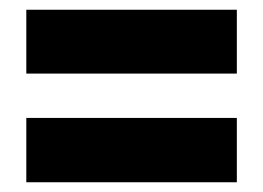

<svg xmlns="http://www.w3.org/2000/svg" viewBox="-20 -549 540 394"><path d="M34 -398H466V-529H34ZM34 -175H466V-307H34Z"/></svg>

Font: Noto Sans Lao ExtraCondensed Black
Style: Regular
Weight: 900
Width: 2
Designer: Monotype Design Team
Foundry: Monotype Imaging Inc.
Version: Version 2.003